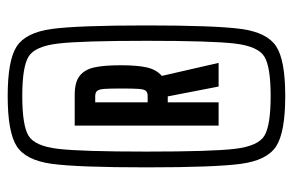

<svg xmlns="http://www.w3.org/2000/svg" viewBox="-148 -588 744 487"><g transform="rotate(-90 223.5 -344.0)"><path d="M43 -344Q43 -519 52 -584.5Q61 -650 96.5 -673Q132 -696 224 -696Q315 -696 350 -673Q385 -650 394 -584.5Q403 -519 403 -344Q403 -169 394 -103.5Q385 -38 350 -15Q315 8 224 8Q132 8 96.5 -15Q61 -38 52 -104Q43 -170 43 -344ZM364 -344Q364 -510 357 -568.5Q350 -627 324 -643Q298 -659 224 -659Q149 -659 123 -643Q97 -627 90 -568.5Q83 -510 83 -344Q83 -178 90 -119.5Q97 -61 123 -45Q149 -29 224 -29Q298 -29 324 -45Q350 -61 357 -119.5Q364 -178 364 -344ZM149 -526H227Q259 -526 275 -513.5Q291 -501 296.5 -476.5Q302 -452 302 -409Q302 -367 296.5 -343Q291 -319 275 -305L308 -161H248L223 -290H208V-161H149ZM243 -407Q243 -438 242 -451Q241 -464 237 -469Q233 -474 223 -474H208V-341H224Q233 -341 237 -345.5Q241 -350 242 -363.5Q243 -377 243 -407Z"/></g></svg>

Font: Saira Ultra Condensed
Style: Bold
Weight: 700
Width: 1
Designer: Hector Gatti with collaboration of the Omnibus-Type team
Foundry: Omnibus-Type
Version: Version 1.001; ttfautohint (v1.8)